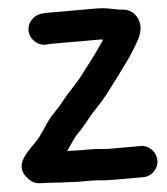

<svg xmlns="http://www.w3.org/2000/svg" viewBox="-62 -815 925 1063"><g transform="rotate(-5 401.0 -283.5)"><path d="M535.9 -584.7C528.5 -573.6 521.1 -563 513.4 -552.1C485.7 -510.6 445.3 -458.3 414.3 -418.3C414.1 -418.1 413.8 -417.7 413.6 -417.4C383.9 -375.3 348.2 -338.1 311.4 -298.8C293.1 -277.8 275.2 -254.4 258.5 -234.6C251.7 -225.5 247.8 -223.6 241.7 -217C232.9 -207.6 224 -198.1 213.5 -186.9C194.9 -165.9 177.7 -137.6 163.9 -117.9C153.7 -104.8 145.7 -90.9 137.6 -79.9C125.9 -66.5 115.6 -53.9 106.3 -44.7L87.3 -25.7C81.6 -19.9 76 -14 70.2 -7.5C50 15.7 -3.9 71.1 44.2 133.3C62.4 156.8 83.3 173.7 111.9 176C121.6 176 124.6 176.1 134.9 177C143.4 177 147.6 177.2 156.1 177.9C210.7 181.8 273.3 184.5 330.5 187H409C418.3 187 426.6 187.3 435.6 187.9C465.7 191.6 501 193 535 193H691C738 193 777 154 777 107C777 60.4 738.6 20 691 20H506.8C477.5 18 443.3 14 409 14H373C341.9 14 314.7 12.9 284.2 11.7C285.4 10 287.7 6.5 290.2 2.3C300.9 -13.8 311.8 -27.5 326 -49.4C342.5 -75 368.1 -93.2 392.6 -125.5L417.4 -155.2C425.6 -165.4 432.2 -173.5 440.7 -183.4L464 -208.7C483.5 -228.2 507.7 -255.4 525.8 -278.7C566.9 -332.5 615.4 -397.2 655.3 -452.4C672.1 -475.7 690.4 -502.5 706.9 -530.9C718.2 -552.3 734.4 -573.6 743 -605.1C762.9 -670.2 723 -742 648 -742H643C637.9 -743.2 632.1 -744.4 625.3 -745.6C592.5 -751.1 560.6 -760 518 -760H246C239 -760 231 -759.7 220.1 -758.9L207.5 -757.9C183.9 -755.1 164.3 -744.2 149.4 -726.6C97.4 -665.2 151.3 -579.4 222 -585.1L234.3 -586.1C241 -586.8 245.1 -587 246 -587H518C528.4 -587 526.9 -586.1 535.9 -584.7Z"/></g></svg>

Font: Smoothie
Style: Bd
Weight: 700
Foundry: Cannot Into Space Fonts
Version: Version 0.8